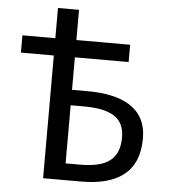

<svg xmlns="http://www.w3.org/2000/svg" viewBox="-56 -868 812 918"><g transform="rotate(5 350.0 -408.5)"><path d="M361 -433H286V-589H544V-672H286V-817H185V-672H27V-589H185V0H368C538 0 644 -66 644 -231C644 -377 528 -433 361 -433ZM355 -80H286V-359H348C482 -359 544 -320 544 -227C544 -121 482 -80 355 -80Z"/></g></svg>

Font: Kawkab Mono Light
Style: Bold
Weight: 400
Monospace: yes
Designer: Abdullah Arif
Foundry: Abdullah Arif
Version: Version 1.000;PS 000.500;hotconv 1.0.88;makeotf.lib2.5.64775